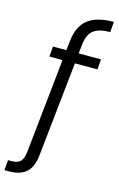

<svg xmlns="http://www.w3.org/2000/svg" viewBox="-181 -820 653 1055"><g transform="rotate(15 145.5 -292.0)"><path d="M123 -599.1Q132.3 -685.1 182.4 -724.1Q232.4 -763.2 329.1 -763.2L324.2 -704.1Q260.7 -704.1 229.7 -679.7Q198.7 -655.3 192.9 -599.1L187 -545.9H314L309.1 -487.8H181.2L124 49.8Q117.2 116.7 83.7 147.9Q50.3 179.2 -16.1 179.2H-41L-36.1 121.1H-15.1Q18.1 121.1 33.7 105.7Q49.3 90.3 54.2 49.8L110.8 -487.8H36.1L41 -545.9H117.2Z"/></g></svg>

Font: PoppinsZ Light
Style: Regular
Weight: 300
Designer: Ninad Kale (Devanagari), Jonny Pinhorn (Latin)
Foundry: Indian Type Foundry
Version: Version 3.002;FEAKit 1.0